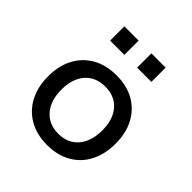

<svg xmlns="http://www.w3.org/2000/svg" viewBox="-194 -852 1000 1000"><g transform="rotate(45 306.0 -352.0)"><path d="M306 9Q230 9 174 -23Q118 -55 87.5 -113Q57 -171 57 -248Q57 -326 87.5 -383.5Q118 -441 174 -472.5Q230 -504 306 -504Q382 -504 437.5 -472.5Q493 -441 523.5 -383.5Q554 -326 554 -248Q554 -171 524 -113Q494 -55 438 -23Q382 9 306 9ZM306 -74Q376 -74 416 -121Q456 -168 456 -249Q456 -329 416 -375Q376 -421 306 -421Q236 -421 195.5 -375Q155 -329 155 -249Q155 -168 195.5 -121Q236 -74 306 -74ZM353 -608V-713H458V-608ZM154 -608V-713H259V-608Z"/></g></svg>

Font: Nunito Sans 12pt ExtraLight 8pt Medium
Style: Regular
Weight: 500
Version: Version 3.101;gftools[0.9.27]